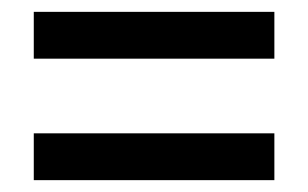

<svg xmlns="http://www.w3.org/2000/svg" viewBox="-20 -514 520 324"><path d="M37 -415H443V-494H37ZM37 -210H443V-289H37Z"/></svg>

Font: Noto Sans Sinhala UI Condensed Medium
Style: Regular
Weight: 500
Width: 3
Designer: Jelle Bosma - Monotype Design Team
Foundry: Monotype Imaging Inc.
Version: Version 2.006